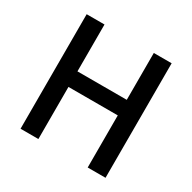

<svg xmlns="http://www.w3.org/2000/svg" viewBox="-147 -803 952 951"><g transform="rotate(30 329.0 -327.5)"><path d="M86 0V-655H188V-387H470V-655H572V0H470V-298H188V0Z"/></g></svg>

Font: Assistant SemiBold
Style: Regular
Weight: 600
Designer: Hebrew By Ben Nathan, Latin by Paul Hunt
Version: Version 3.000